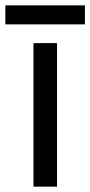

<svg xmlns="http://www.w3.org/2000/svg" viewBox="-40 -697 337 717"><path d="M173 0H85V-536H173ZM277 -677V-606H-20V-677Z"/></svg>

Font: Noto Sans Living
Style: Regular
Weight: 400
Designer: Monotype Design Team
Foundry: Monotype Imaging Inc.
Version: Version 2.013; ttfautohint (v1.8.4.7-5d5b)